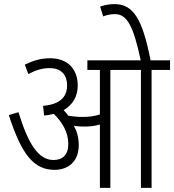

<svg xmlns="http://www.w3.org/2000/svg" viewBox="-20 -916 849 936"><path d="M364 -209C364 -245 355 -276 340 -303C356 -300 374 -299 390 -299C416 -299 441 -301 467 -309V0H518V-575H667V0H719V-575H809V-622H714C674 -826 629 -896 538 -896C510 -896 489 -891 468 -884L483 -836C500 -843 519 -847 541 -847C598 -847 630 -792 666 -622H406V-575H467V-358C439 -349 413 -346 382 -346C359 -346 336 -348 313 -352C306 -362 298 -371 290 -379C333 -404 359 -444 359 -499C359 -580 309 -632 225 -632C177 -632 141 -620 101 -601L118 -555C154 -574 186 -584 222 -584C276 -584 307 -554 307 -499C307 -442 271 -407 190 -400L195 -353C212 -354 227 -357 242 -361C282 -322 313 -273 313 -214C313 -160 284 -136 241 -136C167 -136 118 -214 70 -369L23 -355C86 -159 147 -88 246 -88C311 -88 364 -127 364 -209Z"/></svg>

Font: Noto Sans Devanagari Condensed Light
Style: Regular
Weight: 300
Width: 3
Designer: Jelle Bosma - Monotype Design Team
Foundry: Monotype Imaging Inc.
Version: Version 2.004